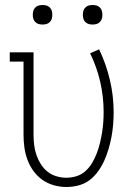

<svg xmlns="http://www.w3.org/2000/svg" viewBox="-20 -739 540 767"><path d="M245 8Q220 8 195 1Q170 -6 149.5 -20.5Q129 -35 114 -55.5Q99 -76 90 -100Q81 -124 77.5 -149.5Q74 -175 74 -200V-493H19V-530H114V-200Q114 -180 116.5 -159.5Q119 -139 125.5 -120Q132 -101 143 -83.5Q154 -66 169.5 -53.5Q185 -41 205 -35Q225 -29 245 -29Q266 -29 286.5 -35.5Q307 -42 322.5 -56.5Q338 -71 348.5 -89Q359 -107 366.5 -126.5Q374 -146 379 -166.5Q384 -187 387.5 -208Q391 -229 392.5 -250Q394 -271 394 -292Q394 -352 380.5 -411.5Q367 -471 340 -526L376 -542Q404 -483 419 -419.5Q434 -356 434 -291Q434 -267 432 -242Q430 -217 425.5 -193Q421 -169 414 -145Q407 -121 397 -98.5Q387 -76 372.5 -55.5Q358 -35 338.5 -20Q319 -5 294.5 1.5Q270 8 245 8ZM350 -641Q342 -641 334.5 -643Q327 -645 321 -651Q315 -657 313 -664.5Q311 -672 311 -680Q311 -688 313 -695.5Q315 -703 321 -709Q327 -715 334.5 -717Q342 -719 350 -719Q358 -719 365.5 -717Q373 -715 379 -709Q385 -703 387 -695.5Q389 -688 389 -680Q389 -672 387 -664.5Q385 -657 379 -651Q373 -645 365.5 -643Q358 -641 350 -641ZM150 -641Q142 -641 134.5 -643Q127 -645 121 -651Q115 -657 113 -664.5Q111 -672 111 -680Q111 -688 113 -695.5Q115 -703 121 -709Q127 -715 134.5 -717Q142 -719 150 -719Q158 -719 165.5 -717Q173 -715 179 -709Q185 -703 187 -695.5Q189 -688 189 -680Q189 -672 187 -664.5Q185 -657 179 -651Q173 -645 165.5 -643Q158 -641 150 -641Z"/></svg>

Font: Iosevka Slab Extralight
Style: Regular
Weight: 200
Monospace: yes
Designer: Belleve Invis
Foundry: Belleve Invis
Version: Version 11.1.1; ttfautohint (v1.8.3)